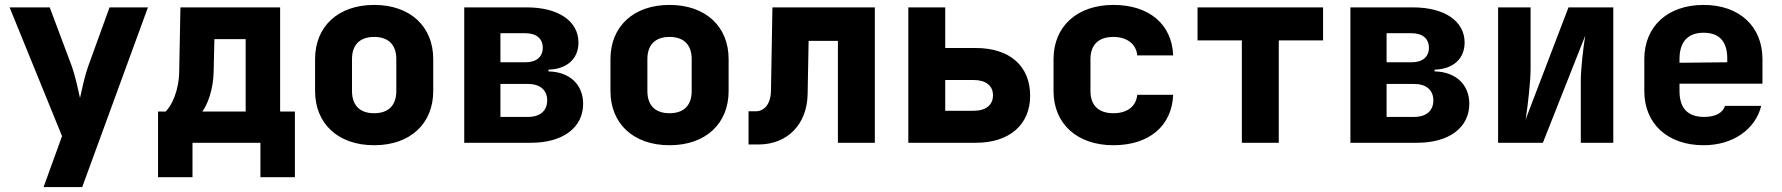

<svg xmlns="http://www.w3.org/2000/svg" viewBox="-20 -580 7240 780"><path d="M314 180 581 -550H425L338 -310C325 -274 312 -214 305 -182C298 -214 285 -274 272 -310L182 -550H19L232 -27L157 180Z M762 140V0H1038V140H1178V-127H1118V-550H713L708 -290C707 -209 676 -149 653 -127H622V140ZM802 -127C821 -152 847 -213 848 -291L851 -421H978V-127Z M1500 10C1647 10 1740 -78 1740 -210V-340C1740 -472 1647 -560 1500 -560C1353 -560 1260 -472 1260 -340V-210C1260 -78 1353 10 1500 10ZM1500 -120C1442 -120 1410 -152 1410 -210V-340C1410 -398 1442 -430 1500 -430C1558 -430 1590 -398 1590 -340V-210C1590 -152 1558 -120 1500 -120Z M2138 0C2267 0 2349 -62 2349 -158C2349 -237 2294 -288 2208 -290V-297C2283 -299 2330 -341 2330 -407C2330 -494 2249 -550 2120 -550H1866V0ZM2013 -445H2115C2159 -445 2185 -423 2185 -386C2185 -349 2159 -327 2115 -327H2013ZM2013 -239H2125C2174 -239 2203 -214 2203 -172C2203 -130 2174 -105 2125 -105H2013Z M2700 10C2847 10 2940 -78 2940 -210V-340C2940 -472 2847 -560 2700 -560C2553 -560 2460 -472 2460 -340V-210C2460 -78 2553 10 2700 10ZM2700 -120C2642 -120 2610 -152 2610 -210V-340C2610 -398 2642 -430 2700 -430C2758 -430 2790 -398 2790 -340V-210C2790 -152 2758 -120 2700 -120Z M3061 7C3179 7 3259 -75 3261 -198L3265 -414H3384V0H3534V-550H3118L3112 -208C3111 -160 3086 -128 3051 -128H3021V7Z M3945 0C4080 0 4165 -73 4165 -191C4165 -312 4082 -385 3944 -385H3820V-550H3670V0ZM3820 -255H3935C3985 -255 4014 -232 4014 -193C4014 -153 3985 -130 3935 -130H3820Z M4503 10C4648 10 4741 -68 4746 -195H4600C4596 -147 4558 -120 4503 -120C4443 -120 4410 -152 4410 -210V-340C4410 -398 4443 -430 4503 -430C4557 -430 4596 -402 4600 -355H4746C4741 -482 4648 -560 4503 -560C4356 -560 4260 -473 4260 -340V-210C4260 -77 4356 10 4503 10Z M5175 0V-416H5355V-550H4845V-416H5025V0Z M5738 0C5867 0 5949 -62 5949 -158C5949 -237 5894 -288 5808 -290V-297C5883 -299 5930 -341 5930 -407C5930 -494 5849 -550 5720 -550H5466V0ZM5613 -445H5715C5759 -445 5785 -423 5785 -386C5785 -349 5759 -327 5715 -327H5613ZM5613 -239H5725C5774 -239 5803 -214 5803 -172C5803 -130 5774 -105 5725 -105H5613Z M6248 0 6420 -435C6412 -386 6402 -301 6402 -250V0H6534V-550H6352L6178 -95C6187 -153 6198 -249 6198 -300V-550H6066V0Z M7140 -340C7140 -472 7047 -560 6901 -560C6754 -560 6660 -472 6660 -340V-210C6660 -78 6754 10 6901 10C7020 10 7111 -54 7135 -150H6988C6979 -122 6950 -105 6903 -105C6836 -105 6803 -141 6803 -210V-240H7140ZM6803 -340C6803 -408 6835 -447 6901 -447C6966 -447 6997 -410 6997 -342V-327L6803 -325Z"/></svg>

Font: Tekne LDO ExtraBold
Style: Regular
Weight: 800
Monospace: yes
Designer: Alessio Laiso, Mario Rullo, Paolo Rosset
Foundry: Alessio Laiso
Version: Version 1.000;hotconv 1.0.109;makeotfexe 2.5.65596